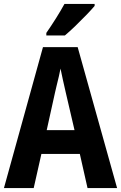

<svg xmlns="http://www.w3.org/2000/svg" viewBox="-20 -954 614 974"><path d="M424 0 385 -173H190L151 0H0L198 -715H374L574 0ZM314 -483Q306 -517 299.5 -547Q293 -577 287 -606Q284 -589 278.5 -566Q273 -543 267.5 -520.5Q262 -498 259 -484L217 -294H358ZM460 -924Q445 -906 418.5 -878.5Q392 -851 362.5 -822.5Q333 -794 309 -774H215V-787Q240 -823 264.5 -862Q289 -901 307 -934H460Z"/></svg>

Font: Noto Sans Gurmukhi UI Condensed
Style: Bold
Weight: 700
Width: 3
Designer: Jelle Bosma - Monotype Design Team
Foundry: Monotype Imaging Inc.
Version: Version 2.004; ttfautohint (v1.8.4.7-5d5b)